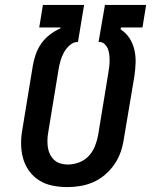

<svg xmlns="http://www.w3.org/2000/svg" viewBox="-20 -755 640 783"><path d="M254 8Q224 8 194 2Q164 -4 139.5 -19.5Q115 -35 98 -59Q81 -83 73.5 -111.5Q66 -140 66 -170.5Q66 -201 72 -232L114 -488Q118 -511 126 -534Q134 -557 148.5 -577.5Q163 -598 183 -613.5Q203 -629 226 -639L227 -643H140L155 -735H323L298 -584H297Q280 -584 265 -571Q250 -558 241 -541.5Q232 -525 227 -508Q222 -491 219 -473L177 -217Q174 -201 173.5 -185.5Q173 -170 175 -155Q177 -140 183.5 -126.5Q190 -113 200.5 -103Q211 -93 226 -88.5Q241 -84 256 -84Q279 -84 302 -92.5Q325 -101 341.5 -118.5Q358 -136 367 -158.5Q376 -181 380 -203L422 -459Q424 -471 425.5 -483.5Q427 -496 427 -508.5Q427 -521 425.5 -533Q424 -545 420 -555.5Q416 -566 407.5 -574.5Q399 -583 387 -584H382L408 -735H576L561 -643H473L472 -635Q494 -621 508 -599.5Q522 -578 528 -552Q534 -526 533 -498.5Q532 -471 528 -444L485 -188Q481 -161 472 -135Q463 -109 447 -85.5Q431 -62 409 -43Q387 -24 361 -12.5Q335 -1 308 3.5Q281 8 254 8Z"/></svg>

Font: Iosevka Etoile SmBdObl
Style: Regular
Weight: 600
Italic angle: -9°
Designer: Belleve Invis
Foundry: Belleve Invis
Version: Version 15.5.2; ttfautohint (v1.8.4)